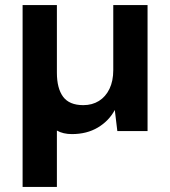

<svg xmlns="http://www.w3.org/2000/svg" viewBox="-20 -516 670 756"><path d="M69 220V-496H204V-230Q204 -168 228.5 -135Q253 -102 308 -102Q343 -102 369.5 -118.5Q396 -135 411 -166Q426 -197 426 -240V-496H561V0H442L432 -83Q409 -40 365.5 -14Q322 12 263 12Q246 12 231 8.5Q216 5 204 -2V220Z"/></svg>

Font: DM Sans 10pt
Style: Bold
Weight: 700
Version: Version 4.004;gftools[0.9.30]